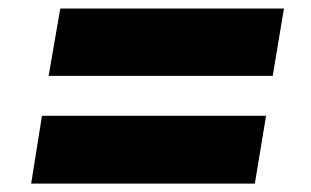

<svg xmlns="http://www.w3.org/2000/svg" viewBox="-20 -521 731 451"><path d="M94.2 -342.8 121.6 -501H647L620.6 -342.8ZM53.2 -89.8 78.6 -249H605L578.6 -89.8Z"/></svg>

Font: Inter 16pt Black
Style: Italic
Weight: 900
Italic angle: -9.3988°
Version: Version 4.001;git-66647c0bb